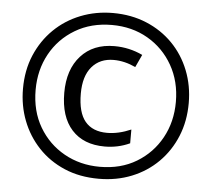

<svg xmlns="http://www.w3.org/2000/svg" viewBox="-52 -780 934 847"><g transform="rotate(5 415.0 -357.0)"><path d="M415 10Q330 10 262.5 -19Q195 -48 147 -99Q99 -150 73.5 -216Q48 -282 48 -357Q48 -439 76.5 -506Q105 -573 155 -622Q205 -671 272 -697.5Q339 -724 415 -724Q496 -724 563.5 -696Q631 -668 680 -618Q729 -568 755.5 -501Q782 -434 782 -357Q782 -277 754.5 -210Q727 -143 677.5 -93.5Q628 -44 561 -17Q494 10 415 10ZM415 -43Q508 -43 577.5 -85Q647 -127 686 -198Q725 -269 725 -357Q725 -448 684.5 -519Q644 -590 574 -630.5Q504 -671 415 -671Q323 -671 252.5 -629Q182 -587 143 -516Q104 -445 104 -357Q104 -263 145.5 -192.5Q187 -122 257.5 -82.5Q328 -43 415 -43ZM429 -134Q335 -134 283 -191.5Q231 -249 231 -355Q231 -458 285.5 -518.5Q340 -579 434 -579Q500 -579 559 -551L533 -495Q484 -518 436 -518Q375 -518 339.5 -476.5Q304 -435 304 -358Q304 -274 337 -234.5Q370 -195 434 -195Q485 -195 540 -219V-158Q488 -134 429 -134Z"/></g></svg>

Font: Noto Sans Bengali UI ExtraCondensed
Style: Regular
Weight: 400
Width: 2
Designer: Jelle Bosma - Monotype Design Team
Foundry: Monotype Imaging Inc.
Version: Version 2.003; ttfautohint (v1.8.4.7-5d5b)